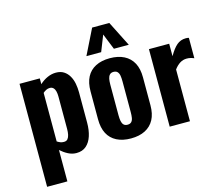

<svg xmlns="http://www.w3.org/2000/svg" viewBox="-134 -1014 1602 1383"><g transform="rotate(-15 666.5 -322.0)"><path d="M52 190V-578H203V-535Q230 -560 261.5 -574Q293 -588 325 -588Q360 -588 384 -572.5Q408 -557 423 -531Q438 -505 444 -473Q450 -441 450 -408V-182Q450 -126 436 -83Q422 -40 393.5 -15Q365 10 320 10Q289 10 259.5 -5Q230 -20 203 -44V190ZM253 -91Q272 -91 281.5 -102.5Q291 -114 295 -133Q299 -152 299 -175V-417Q299 -438 295 -455Q291 -472 281 -482.5Q271 -493 254 -493Q240 -493 227 -486.5Q214 -480 203 -470V-108Q215 -100 227 -95.5Q239 -91 253 -91Z M727 10Q665 10 621 -12.5Q577 -35 554.5 -78Q532 -121 532 -185V-393Q532 -457 554.5 -500Q577 -543 621 -565.5Q665 -588 727 -588Q789 -588 833 -565.5Q877 -543 900 -500Q923 -457 923 -393V-185Q923 -121 900 -78Q877 -35 833 -12.5Q789 10 727 10ZM728 -92Q747 -92 757 -102.5Q767 -113 770 -131.5Q773 -150 773 -174V-403Q773 -428 770 -446Q767 -464 757 -475Q747 -486 728 -486Q709 -486 699 -475Q689 -464 685.5 -446Q682 -428 682 -403V-174Q682 -150 685.5 -131.5Q689 -113 699 -102.5Q709 -92 728 -92ZM569 -646 662 -834H790L885 -646H774L726 -765L679 -646Z M1017 0V-578H1168V-485Q1197 -536 1225.5 -560.5Q1254 -585 1293 -585Q1300 -585 1305.5 -584.5Q1311 -584 1316 -582V-430Q1305 -435 1291 -438.5Q1277 -442 1262 -442Q1234 -442 1211 -427.5Q1188 -413 1168 -386V0Z"/></g></svg>

Font: Oswald SemiBold
Style: Regular
Weight: 600
Designer: Vernon Adams
Foundry: Vernon Adams
Version: Version 4.103;gftools[0.9.33.dev8+g029e19f]